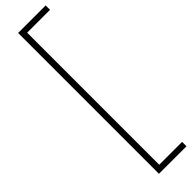

<svg xmlns="http://www.w3.org/2000/svg" viewBox="-349 -789 991 991"><g transform="rotate(-45 146.5 -294.0)"><path d="M92 220V-808H293V-776H126V188H293V220Z"/></g></svg>

Font: Encode Sans Condensed Thin
Style: Regular
Weight: 100
Width: 3
Designer: Multiple Designers
Foundry: Impallari Type
Version: Version 3.000; ttfautohint (v1.8.3) -l 8 -r 50 -G 200 -x 14 